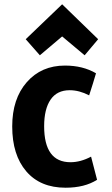

<svg xmlns="http://www.w3.org/2000/svg" viewBox="-20 -856 522 896"><path d="M433 -17Q375 20 286 20Q168 20 102.5 -56.5Q37 -133 37 -266Q37 -395 105 -472.5Q173 -550 283 -550Q367 -550 428 -514Q415 -469 396 -411Q350 -435 305 -435Q246 -435 216 -391Q186 -347 186 -267Q186 -99 309 -99Q356 -99 405 -125ZM270 -686 166 -598 100 -673 270 -836 438 -673 375 -598Z"/></svg>

Font: Repo
Style: Bold
Weight: 700
Designer: Stefan Peev
Foundry: Context Ltd
Version: Version 001.000